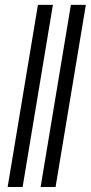

<svg xmlns="http://www.w3.org/2000/svg" viewBox="-20 -751 365 771"><path d="M192.4 -731.4 70.8 0H10.7L132.3 -731.4ZM324.7 -731.4 203.1 0H143.1L264.6 -731.4Z"/></svg>

Font: Inter 24pt Light
Style: Italic
Weight: 300
Italic angle: -9.3988°
Designer: Rasmus Andersson
Foundry: rsms
Version: Version 4.001;git-66647c0bb